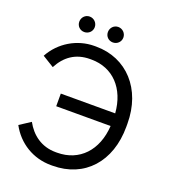

<svg xmlns="http://www.w3.org/2000/svg" viewBox="-154 -967 958 1085"><g transform="rotate(20 325.0 -424.0)"><path d="M198 -763C224 -763 245 -783 245 -809C245 -835 224 -856 198 -856C172 -856 152 -835 152 -809C152 -783 172 -763 198 -763ZM370 -763C396 -763 417 -783 417 -809C417 -835 396 -856 370 -856C344 -856 324 -835 324 -809C324 -783 344 -763 370 -763ZM288 8C480 8 605 -131 605 -341V-360C605 -568 474 -709 290 -709H280C176 -709 79 -651 29 -559L99 -516C136 -587 195 -631 282 -631H290C420 -631 509 -537 520 -391H193V-315H520C511 -166 421 -70 287 -70H279C193 -70 131 -117 94 -185L28 -142C78 -49 171 8 278 8Z"/></g></svg>

Font: Fixel Text Regular
Style: Regular
Weight: 400
Width: 4
Designer: AlfaBravo + MacPaw
Foundry: Kyrylo Tkachov, Marchela Mozhyna, Serhii Makarenko, Maria Weinstein, Zakhar Kryvoshyya
Version: Version 1.211